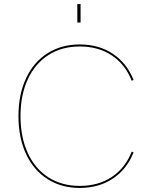

<svg xmlns="http://www.w3.org/2000/svg" viewBox="-20 -921 735 946"><path d="M71 -349Q71 -455 108.2 -535Q145.5 -615 214 -658.5Q282.5 -702 373 -702Q467 -702 536.2 -655.8Q605.5 -609.5 638 -527L629 -523Q597.5 -603.5 531 -647.8Q464.5 -692 373 -692Q284.5 -692 218.5 -649.8Q152.5 -607.5 116.8 -530Q81 -452.5 81 -349Q81 -245 116.8 -167.2Q152.5 -89.5 218.5 -47.2Q284.5 -5 373 -5Q464.5 -5 531 -49.2Q597.5 -93.5 629 -174L638 -170Q605.5 -87.5 536.2 -41.2Q467 5 373 5Q282.5 5 214 -38.8Q145.5 -82.5 108.2 -162.5Q71 -242.5 71 -349ZM361 -901H377V-810H361Z"/></svg>

Font: HK Grotesk Thin
Style: Regular
Weight: 100
Designer: Alfredo Marco Pradil
Foundry: Hanken Design Co.
Version: Version 3.001